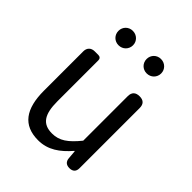

<svg xmlns="http://www.w3.org/2000/svg" viewBox="-215 -896 1037 1037"><g transform="rotate(45 303.5 -377.0)"><path d="M516 -271V-498C516 -528 501 -543 471 -543C441 -543 425 -528 425 -498V-158C373 -94 334 -66 278 -66C206 -66 176 -109 176 -210V-523C176 -535 168 -543 156 -543H130H127C101 -543 84 -526 84 -500V-199C84 -60 136 13 251 13C325 13 379 -26 430 -85H433L437 -36C439 -12 453 0 477 0C502 0 516 -13 516 -38ZM235 -751C225 -761 211 -767 195 -767C164 -767 140 -743 140 -712C140 -681 164 -657 195 -657C211 -657 225 -663 235 -673C245 -683 251 -697 251 -712C251 -728 245 -741 235 -751ZM450 -751C440 -761 426 -767 410 -767C379 -767 355 -743 355 -712C355 -681 379 -657 410 -657C426 -657 440 -663 450 -673C460 -683 466 -697 466 -712C466 -728 460 -741 450 -751Z"/></g></svg>

Font: GenSenRounded2 TW R
Style: Regular
Weight: 400
Version: Version 2.100;PS 2.1;hotconv 16.6.51;makeotf.lib2.5.65220 DE